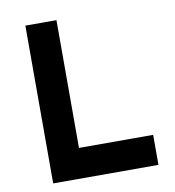

<svg xmlns="http://www.w3.org/2000/svg" viewBox="-82 -809 805 882"><g transform="rotate(-10 320.5 -368.0)"><path d="M95 -736H240V-140H586V0H95Z"/></g></svg>

Font: Reem Kufi
Style: Regular
Weight: 400
Designer: Khaled Hosny
Version: Version 1.6